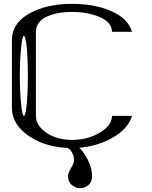

<svg xmlns="http://www.w3.org/2000/svg" viewBox="-20 -770 790 999"><path d="M89.8 -521.5Q83 -449.2 83 -375Q83 -300.8 89.8 -228.5Q95.7 -167 104.5 -167Q113.3 -167 119.1 -228.5Q125 -290 125 -375Q125 -460 119.1 -521.5Q113.3 -583 104.5 -583Q95.7 -583 89.8 -521.5ZM667 -604.5H562.5Q562.5 -653.3 500 -680.7Q438.5 -708 354.5 -708Q272.5 -708 219.7 -681.6Q167 -655.3 167 -604.5V-167Q167 -116.2 221.7 -79.1Q276.4 -42 354.5 -42Q435.5 -42 498 -79.1Q562.5 -117.2 562.5 -167H667Q644.5 -94.7 555.7 -47.9Q464.8 0 354.5 0Q222.7 0 132.8 -60.5Q42 -122.1 42 -208V-562.5Q42 -648.4 131.8 -699.2Q221.7 -750 354.5 -750Q472.7 -750 559.6 -711.9Q646.5 -673.8 667 -604.5ZM459 146.5Q459 176.8 440.4 192.4Q420.9 209 396.5 209Q373 209 353.5 192.4Q334 175.8 334 146.5Q334 129.9 349.6 104.5Q365.2 79.1 365.2 65.4Q365.2 41 353.5 21.5Q341.8 2 334 2V-42Q341.8 -42 372.1 -19.5Q399.4 1 420.9 33.2Q459 93.8 459 146.5Z"/></svg>

Font: okolaksMetalik
Style: bold
Weight: 700
Width: 7
Version: Version 0.6